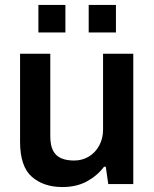

<svg xmlns="http://www.w3.org/2000/svg" viewBox="-20 -743 623 775"><path d="M232 12Q156 12 108.5 -29.5Q61 -71 61 -171V-526H183V-193Q183 -156 194.5 -134.5Q206 -113 227.5 -104Q249 -95 279 -95Q312 -95 338.5 -111Q365 -127 380.5 -155.5Q396 -184 396 -220V-526H518V0H417L407 -70H400Q373 -34 331 -11Q289 12 232 12ZM135 -612V-723H244V-612ZM338 -612V-723H448V-612Z"/></svg>

Font: Archivo Variable SemiBold
Style: Regular
Weight: 600
Designer: Hector Gatti
Foundry: Omnibus-Type
Version: Version 2.001